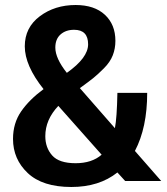

<svg xmlns="http://www.w3.org/2000/svg" viewBox="-20 -723 667 767"><path d="M624 0H480L449 -34Q376 24 265 24Q150 24 91 -31.5Q32 -87 32 -168Q32 -231 64.5 -278Q97 -325 154 -367Q79 -461 79 -538Q79 -613 139 -658Q199 -703 282 -703Q357 -703 399 -664Q441 -625 441 -560Q441 -529 430.5 -502Q420 -475 395 -450Q370 -425 352.5 -411Q335 -397 299 -371L439 -211Q447 -251 449 -352H568Q568 -213 519 -120ZM276 -604Q243 -604 222 -585.5Q201 -567 201 -533Q201 -490 247 -432Q332 -492 332 -546Q332 -604 276 -604ZM386 -105 213 -300Q161 -245 161 -179Q161 -133 188.5 -102Q216 -71 282 -71Q347 -71 386 -105Z"/></svg>

Font: Cabin
Style: Bold
Weight: 700
Designer: Pablo Impallari
Foundry: Pablo Impallari. www.impallari.com Igino Marini. www.ikern.com
Version: Version 1.005